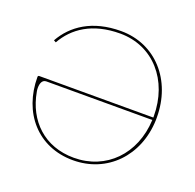

<svg xmlns="http://www.w3.org/2000/svg" viewBox="-99 -625 743 731"><g transform="rotate(20 272.5 -259.5)"><path d="M70.5 -245H499.5V-244.5C493 -104.5 398 -7.5 267.5 -7.5C148.5 -7.5 69 -84.5 49.5 -196C48.5 -200.5 48 -205.5 48 -211C48 -227.5 53 -245 70.5 -245ZM500 -255H37.5C35.5 -255 32.5 -253.5 32.5 -250C32.5 -105 124.5 2.5 267.5 2.5C405.5 2.5 508 -102 512.5 -249.5V-260C512.5 -410.5 413 -522.5 272.5 -522.5C156.5 -522.5 83 -471.5 44 -402L53 -397C90.5 -463.5 159.5 -512.5 272.5 -512.5C406.5 -512.5 500 -406 500 -260Z"/></g></svg>

Font: ZnikomitSC
Style: Regular
Weight: 100
Designer: gluk
Foundry: gluk
Version: Version 0.55